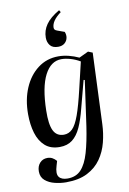

<svg xmlns="http://www.w3.org/2000/svg" viewBox="-109 -867 781 1162"><g transform="rotate(-10 282.0 -286.5)"><path d="M419 -360 412 -362 368 -195Q351 -127 330 -81Q309 -35 278 -11Q247 13 200 13Q144 13 110 -17.5Q76 -48 60.5 -99.5Q45 -151 45 -216Q45 -305 75 -375.5Q105 -446 159.5 -487.5Q214 -529 286 -529Q317 -529 349 -521Q381 -513 411 -499L468 -526L495 -515L477 -78Q475 -23 461 32Q447 87 416 131.5Q385 176 332.5 203Q280 230 201 230Q168 230 132.5 221.5Q97 213 73 192.5Q49 172 49 137Q49 105 67 85Q85 65 114 65Q131 65 144.5 72.5Q158 80 169 93L161 120Q146 168 161 188.5Q176 209 214 209Q266 209 297 175.5Q328 142 347 76.5Q366 11 380 -83ZM238 -56Q268 -56 290.5 -78.5Q313 -101 333 -156.5Q353 -212 376 -310L415 -475Q386 -492 356 -500.5Q326 -509 301 -509Q236 -509 198 -435.5Q160 -362 157 -219Q155 -134 174 -95Q193 -56 238 -56ZM339 -803 347 -790Q316 -767 302 -746Q288 -725 288 -705Q288 -698 291.5 -693Q295 -688 306 -684L350 -668Q358 -650 354.5 -631Q351 -612 336 -599Q321 -586 296 -586Q262 -586 246.5 -605.5Q231 -625 231 -653Q231 -697 256.5 -733.5Q282 -770 339 -803Z"/></g></svg>

Font: Literata 72pt Medium
Style: Italic
Weight: 500
Italic angle: -2°
Designer: Latin by Veronika Burian and Jose Scaglione. Greek by Irene Vlachou. Cyrillic by Vera Evstafieva
Foundry: TypeTogether
Version: Version 3.002